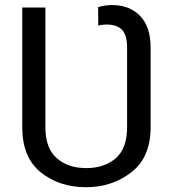

<svg xmlns="http://www.w3.org/2000/svg" viewBox="-20 -741 693 770"><path d="M325.7 9.8Q217.3 9.8 143.3 -50Q69.3 -109.9 69.3 -230V-710.9H162.1V-230Q162.1 -146.5 207.5 -106.7Q252.9 -66.9 325.7 -66.9Q399.4 -66.9 444.6 -106.7Q489.7 -146.5 489.7 -230V-550.8Q489.7 -600.1 469.5 -621.3Q449.2 -642.6 407.2 -642.6Q388.2 -642.6 374 -638.2L373.5 -712.4Q399.9 -720.7 430.2 -720.7Q500 -720.7 542 -677Q584 -633.3 584 -550.8V-230Q584 -109.9 506.6 -50Q429.2 9.8 325.7 9.8Z"/></svg>

Font: LXGW WenKai Screen R
Style: Regular
Weight: 400
Designer: Fontworks Inc.
Version: Version 1.235;May 31, 2022